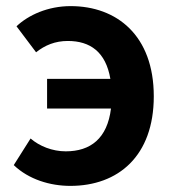

<svg xmlns="http://www.w3.org/2000/svg" viewBox="-20 -594 567 628"><path d="M98 -423C127 -446 160 -460 202 -460C275 -460 326 -424 341 -336H134V-239H343C331 -141 276 -99 195 -99C151 -99 109 -116 80 -141L25 -54C74 -7 144 14 210 14C367 14 483 -84 483 -279C483 -478 362 -574 211 -574C137 -574 73 -545 34 -508Z"/></svg>

Font: Noto Sans Mono CJK JP Bold
Style: Regular
Weight: 700
Designer: Ryoko NISHIZUKA (kana & ideographs); Paul D. Hunt (Latin, Greek & Cyrillic); Wenlong ZHANG (bopomofo); Sandoll Communica
Foundry: Adobe Systems Incorporated
Version: Version 1.004;PS 1.004;hotconv 1.0.82;makeotf.lib2.5.63406